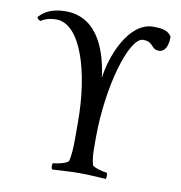

<svg xmlns="http://www.w3.org/2000/svg" viewBox="-75 -720 748 793"><g transform="rotate(10 298.5 -323.5)"><path d="M137.7 -650.4C86.9 -650.4 50.8 -634.8 26.4 -606.4C28.3 -598.6 37.1 -593.8 41 -592.8C63.5 -607.4 85.9 -610.4 105.5 -610.4C207 -610.4 266.6 -420.9 266.6 -207V-138.7C266.6 -101.6 264.6 -67.4 258.8 -44.9C253.9 -33.2 208 -23.4 195.3 -23.4C190.4 -23.4 190.4 -2 195.3 2.9C241.2 1 266.6 -2 310.5 -2C353.5 -2 381.8 1 420.9 2.9C422.9 -2.9 423.8 -23.4 418.9 -23.4C411.1 -23.4 361.3 -34.2 358.4 -44.9C351.6 -71.3 350.6 -90.8 350.6 -126V-158.2C350.6 -371.1 414.1 -589.8 473.6 -589.8C492.2 -589.8 502 -584 508.8 -577.1C518.6 -567.4 524.4 -556.6 544.9 -556.6C562.5 -556.6 582 -572.3 582 -622.1C566.4 -645.5 544.9 -650.4 505.9 -650.4C400.4 -651.4 341.8 -492.2 332 -405.3C320.3 -498 281.2 -650.4 137.7 -650.4Z"/></g></svg>

Font: Crimson
Style: Roman
Weight: 400
Version: Version 0.2